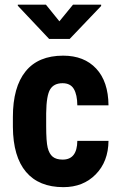

<svg xmlns="http://www.w3.org/2000/svg" viewBox="-20 -770 500 800"><path d="M241.2 -105Q301.3 -105 302.2 -183.1H432.1Q431.2 -96.7 378.9 -43.5Q326.7 9.8 244.1 9.8Q142.1 9.8 88.4 -53.7Q34.7 -117.2 33.7 -240.7V-282.7Q33.7 -407.2 86.7 -472.7Q139.6 -538.1 243.2 -538.1Q330.6 -538.1 380.9 -484.1Q431.2 -430.2 432.1 -331.1H302.2Q301.8 -375.5 287.6 -399.4Q273.4 -423.3 240.7 -423.3Q204.6 -423.3 189 -397.7Q173.3 -372.1 172.4 -298.3V-244.6Q172.4 -180.2 178.7 -154.5Q185.1 -128.9 199.7 -116.9Q214.4 -105 241.2 -105ZM227.5 -681.2 284.2 -750.5H401.4V-745.1L270.5 -607.9H184.6L54.2 -746.1V-750.5H171.4Z"/></svg>

Font: Roboto Condensed
Style: Bold
Weight: 700
Designer: Google
Version: Version 2.134; 2016